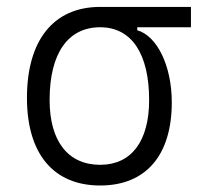

<svg xmlns="http://www.w3.org/2000/svg" viewBox="-20 -538 626 567"><path d="M275.9 9.8C410.6 9.8 487.3 -79.1 487.3 -235.8C487.3 -343.8 443.8 -432.1 385.3 -448.7V-457.5H543.9V-517.6H275.9C138.7 -517.6 59.6 -419.9 59.6 -249C59.6 -84 137.7 9.8 275.9 9.8ZM275.9 -51.3C181.2 -51.3 126.5 -120.6 126.5 -242.7C126.5 -379.9 180.2 -457.5 275.9 -457.5C368.2 -457.5 420.4 -379.9 420.4 -242.7C420.4 -120.6 367.7 -51.3 275.9 -51.3Z"/></svg>

Font: Cascadia Code PL Light
Style: Regular
Weight: 300
Monospace: yes
Designer: Aaron Bell
Foundry: Saja Typeworks
Version: Version 2404.023